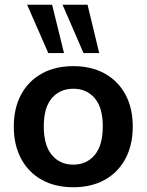

<svg xmlns="http://www.w3.org/2000/svg" viewBox="-20 -777 616 807"><path d="M288 10Q212 10 156 -21Q100 -52 69 -109.5Q38 -167 38 -245Q38 -323 69 -380Q100 -437 156 -468Q212 -499 288 -499Q364 -499 420 -468Q476 -437 507 -380Q538 -323 538 -245Q538 -167 507 -109.5Q476 -52 420 -21Q364 10 288 10ZM288 -85Q344 -85 378 -125.5Q412 -166 412 -246Q412 -325 378 -364.5Q344 -404 288 -404Q232 -404 198 -364.5Q164 -325 164 -246Q164 -166 198 -125.5Q232 -85 288 -85ZM331 -554 243 -757H348L397 -554ZM183 -554 94 -757H199L249 -554Z"/></svg>

Font: NunitoSans3
Style: Bold
Weight: 700
Designer: Vernon Adams
Foundry: Vernon Adams
Version: Version 3.101;gftools[0.9.27]